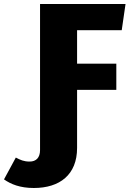

<svg xmlns="http://www.w3.org/2000/svg" viewBox="-146 -715 652 959"><path d="M462 -564 481 -695H54V35C54 73 34 92 2 92C-27 92 -44 84 -67 72L-126 181C-92 205 -46 224 23 224C152 224 239 158 239 24V-266H435V-397H239V-564Z"/></svg>

Font: Fira Sans ExtraBold
Style: Regular
Weight: 800
Designer: bBox Type GmbH & Carrois Corporate GbR & Edenspiekermann AG
Foundry: bBox Type GmbH & Carrois Corporate GbR & Edenspiekermann AG
Version: Version 4.300;PS 004.300;hotconv 1.0.88;makeotf.lib2.5.64775